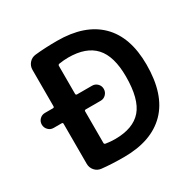

<svg xmlns="http://www.w3.org/2000/svg" viewBox="-165 -902 1069 1073"><g transform="rotate(-30 369.0 -365.0)"><path d="M276 -320V-116Q276 -109 284 -107Q316 -102 344 -102Q461 -102 516 -165.5Q571 -229 571 -375Q571 -506 515 -567Q459 -628 344 -628Q316 -628 284 -623Q276 -621 276 -613V-434Q276 -425 284 -425H381Q401 -425 415 -411Q429 -397 429 -377Q429 -357 415 -342.5Q401 -328 381 -328H284Q276 -328 276 -320ZM77 -328Q57 -328 43 -342.5Q29 -357 29 -377Q29 -397 43 -411Q57 -425 77 -425H129Q137 -425 137 -434V-668Q137 -693 153 -711.5Q169 -730 194 -733Q258 -740 337 -740Q515 -740 609.5 -647Q704 -554 704 -375Q704 -183 609.5 -86.5Q515 10 337 10Q258 10 194 3Q169 0 153 -18.5Q137 -37 137 -62V-320Q137 -328 129 -328Z"/></g></svg>

Font: Rounded Mplus 1c Bold
Style: Bold
Weight: 700
Version: Version 1.059.20150529